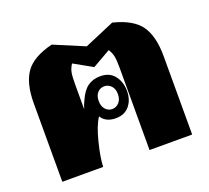

<svg xmlns="http://www.w3.org/2000/svg" viewBox="-101 -690 891 817"><g transform="rotate(-20 344.0 -282.0)"><path d="M50 -355Q50 -445 84 -493.5Q118 -542 207 -564L345 -506L481 -564Q570 -542 604 -493.5Q638 -445 638 -355V0H445V-373Q445 -408 441.5 -425Q438 -442 427 -459L345 -412L261 -459Q250 -442 246.5 -425Q243 -408 243 -373V-258Q249 -279 257 -294Q274 -333 297.5 -350Q321 -367 355 -367Q397 -367 419 -338.5Q441 -310 441 -269Q441 -229 419 -202.5Q397 -176 357 -176Q312 -176 292 -208Q270 -176 253 -108Q236 -40 235 0H50ZM400 -270Q400 -294 387 -307.5Q374 -321 356 -321Q338 -321 325.5 -307.5Q313 -294 313 -270Q313 -246 325.5 -232Q338 -218 356 -218Q374 -218 387 -232Q400 -246 400 -270Z"/></g></svg>

Font: Trirong Black
Style: Regular
Weight: 900
Designer: Katatrad Team
Foundry: CadsonDemak
Version: Version 1.001